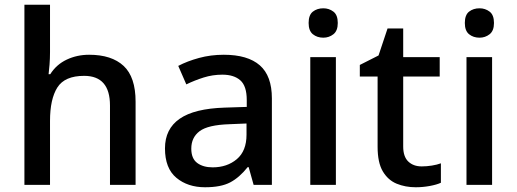

<svg xmlns="http://www.w3.org/2000/svg" viewBox="-20 -780 2179 810"><path d="M191 -560Q191 -533 189 -507.5Q187 -482 185 -467H192Q218 -508 261.5 -528.5Q305 -549 356 -549Q451 -549 501.5 -502Q552 -455 552 -351V0H444V-335Q444 -460 335 -460Q253 -460 222 -411Q191 -362 191 -270V0H83V-760H191Z M924 -549Q1025 -549 1076 -504.5Q1127 -460 1127 -365V0H1050L1029 -75H1025Q990 -31 951 -10.5Q912 10 845 10Q772 10 724 -30Q676 -70 676 -154Q676 -236 738 -279Q800 -322 928 -326L1021 -329V-358Q1021 -417 994 -441Q967 -465 918 -465Q877 -465 839 -453Q801 -441 766 -424L732 -502Q770 -522 819.5 -535.5Q869 -549 924 -549ZM948 -256Q857 -253 822 -226.5Q787 -200 787 -153Q787 -111 812 -92.5Q837 -74 877 -74Q938 -74 979 -108.5Q1020 -143 1020 -212V-259Z M1344 -745Q1368 -745 1386.5 -731Q1405 -717 1405 -683Q1405 -650 1386.5 -635.5Q1368 -621 1344 -621Q1318 -621 1300 -635.5Q1282 -650 1282 -683Q1282 -717 1300 -731Q1318 -745 1344 -745ZM1397 -539V0H1289V-539Z M1759 -78Q1780 -78 1802 -81.5Q1824 -85 1840 -91V-9Q1823 -1 1793.5 4.5Q1764 10 1734 10Q1690 10 1653.5 -5Q1617 -20 1595 -57Q1573 -94 1573 -161V-457H1498V-506L1577 -546L1615 -660H1681V-539H1835V-457H1681V-162Q1681 -119 1702.5 -98.5Q1724 -78 1759 -78Z M2003 -745Q2027 -745 2045.5 -731Q2064 -717 2064 -683Q2064 -650 2045.5 -635.5Q2027 -621 2003 -621Q1977 -621 1959 -635.5Q1941 -650 1941 -683Q1941 -717 1959 -731Q1977 -745 2003 -745ZM2056 -539V0H1948V-539Z"/></svg>

Font: Noto Kufi Arabic Medium
Style: Regular
Weight: 500
Designer: Monotype Design Team, David Williams, Khaled Hosny
Foundry: Google LLC
Version: Version 2.109; ttfautohint (v1.8.4.7-5d5b)